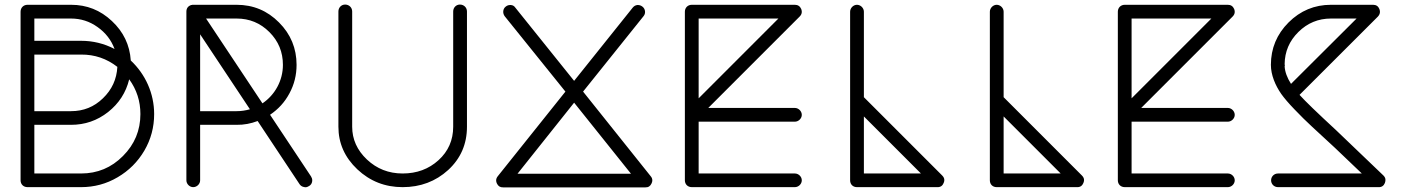

<svg xmlns="http://www.w3.org/2000/svg" viewBox="-20 -787 6137 838"><path d="M69.8 0C69.8 17.6 82.5 29.8 100.1 29.8H334C391.1 29.8 444.3 15.6 493.2 -13.2C542.5 -42 581.1 -80.6 609.9 -129.4C638.7 -178.7 652.8 -231.9 652.8 -289.1C652.8 -379.4 614.7 -462.9 550.8 -522.9C546.4 -590.8 518.6 -648.4 468.3 -695.3C418 -742.7 358.9 -766.1 290 -766.1H100.1C82.5 -766.1 69.8 -753.4 69.8 -735.8ZM129.9 -242.2H290C350.6 -242.2 404.3 -260.7 451.7 -297.9C499 -335.4 529.8 -382.8 543.9 -440.9C576.7 -395.5 592.8 -345.2 592.8 -289.1C592.8 -217.8 567.4 -156.7 516.6 -106C466.3 -55.2 405.3 -29.8 334 -29.8H129.9ZM129.9 -548.8H334C393.1 -549.3 445.8 -531.2 492.2 -495.1C489.3 -440.9 468.3 -395.5 429.2 -357.9C390.6 -320.3 344.2 -301.8 290 -301.8H129.9ZM129.9 -706.1H290C332.5 -706.1 371.1 -693.8 405.8 -668.9C440.4 -644.5 465.3 -612.8 480 -573.2C434.1 -597.2 385.3 -608.9 334 -608.9H129.9Z M793.5 0C793.5 16.1 807.6 29.8 823.2 29.8C839.4 29.8 853.5 16.1 853.5 0V-242.2H1012.7C1044.4 -241.7 1075.2 -247.6 1104.5 -258.8L1287.6 17.1C1292 23.4 1298.3 27.8 1306.6 29.3C1309.1 29.8 1311 30.3 1313 30.3C1318.4 30.3 1323.7 28.3 1329.1 24.9C1336.4 20.5 1340.8 14.2 1342.3 5.9C1342.8 3.4 1342.8 1.5 1342.8 -0.5C1342.8 -5.9 1340.8 -11.7 1337.4 -17.1L1158.7 -286.1C1194.3 -310.1 1222.7 -340.8 1243.2 -379.4C1264.2 -418 1274.4 -459.5 1274.4 -503.9C1274.4 -575.7 1249 -637.7 1197.8 -689C1147 -740.2 1085.4 -766.1 1012.7 -766.1H823.7C821.3 -766.6 818.8 -766.1 816.4 -765.1H814.5C800.3 -760.3 793.5 -750.5 793.5 -735.8ZM1012.7 -706.1C1068.8 -706.1 1116.2 -686.5 1155.8 -647C1195.3 -607.4 1214.8 -560.1 1214.8 -503.9C1214.8 -435.1 1180.2 -373 1125.5 -335.9L879.4 -706.1ZM853.5 -637.2 1070.8 -310.1C1051.8 -304.7 1032.7 -301.8 1012.7 -301.8H853.5Z M1457 -233.9C1457 -162.1 1484.4 -100.1 1539.6 -47.9C1594.7 3.9 1660.6 29.8 1737.3 29.8C1814.9 29.8 1881.3 4.9 1936 -44.9C1990.7 -95.2 2018.1 -158.2 2018.1 -233.9V-736.8C2018.1 -754.4 2004.4 -767.1 1987.3 -767.1C1971.2 -767.1 1958 -754.4 1958 -736.8V-233.9C1958 -175.3 1936.5 -126.5 1894 -87.9C1851.6 -49.3 1799.3 -29.8 1737.3 -29.8C1676.3 -29.8 1624.5 -50.3 1581.5 -90.8C1538.6 -131.3 1517.1 -179.2 1517.1 -233.9V-736.8C1517.1 -754.4 1503.4 -767.1 1486.3 -767.1C1470.2 -767.1 1457 -754.4 1457 -736.8V-233.9Z M2148.9 14.2C2154.3 25.4 2163.1 31.2 2175.8 30.8H2796.9C2809.6 31.2 2818.4 25.4 2823.7 13.7C2826.2 8.8 2827.1 4.4 2827.1 0C2827.1 -6.3 2824.7 -12.7 2819.8 -18.1L2524.9 -387.2L2789.1 -716.8C2799.3 -729 2796.9 -748.5 2783.7 -758.3C2777.8 -762.7 2771.5 -765.1 2764.6 -765.1H2761.7C2753.4 -764.2 2747.1 -760.3 2741.7 -753.9L2485.8 -434.1L2229 -753.9C2224.6 -760.7 2217.8 -764.6 2209.5 -765.1H2206.5C2199.2 -765.1 2192.9 -762.7 2187.5 -758.3C2174.3 -748.5 2172.9 -729 2183.1 -715.8L2447.8 -387.2L2152.8 -18.1C2147.9 -12.2 2145.5 -5.9 2145.5 0.5C2145.5 4.9 2146.5 9.8 2148.9 14.2ZM2485.8 -338.9 2733.9 -28.8H2238.8Z M2969.2 0C2969.2 17.6 2981.9 29.8 2999.5 29.8H3449.2C3465.3 29.8 3479.5 16.1 3479.5 0C3479.5 -16.1 3465.3 -29.8 3449.2 -29.8H3029.3V-255.9H3449.2C3465.3 -255.9 3479.5 -270 3479.5 -285.6C3479.5 -301.8 3465.3 -315.9 3449.2 -315.9H3071.3L3470.2 -714.8C3476.6 -721.2 3479.5 -728 3479.5 -735.4C3479.5 -739.3 3478.5 -743.2 3477.1 -747.6C3471.7 -759.8 3462.4 -766.1 3449.2 -766.1H2999.5C2981.9 -766.1 2969.2 -753.4 2969.2 -735.8ZM3029.3 -706.1H3377.4L3029.3 -357.9Z M3690.4 0C3690.4 17.6 3702.6 29.8 3720.2 29.8H4071.3C4084.5 30.3 4093.8 23.9 4098.6 11.7C4100.6 7.3 4101.6 2.9 4101.6 -1C4101.6 -8.3 4098.6 -14.6 4092.3 -21L3750.5 -362.8V-735.8C3750.5 -752 3736.3 -766.1 3720.2 -766.1C3704.6 -766.1 3690.4 -752 3690.4 -735.8ZM3750.5 -278.8 3999.5 -29.8H3750.5Z M4300.3 0C4300.3 17.6 4312.5 29.8 4330.1 29.8H4681.2C4694.3 30.3 4703.6 23.9 4708.5 11.7C4710.4 7.3 4711.4 2.9 4711.4 -1C4711.4 -8.3 4708.5 -14.6 4702.1 -21L4360.4 -362.8V-735.8C4360.4 -752 4346.2 -766.1 4330.1 -766.1C4314.5 -766.1 4300.3 -752 4300.3 -735.8ZM4360.4 -278.8 4609.4 -29.8H4360.4Z M4858.9 0C4858.9 17.6 4871.6 29.8 4889.2 29.8H5338.9C5355 29.8 5369.1 16.1 5369.1 0C5369.1 -16.1 5355 -29.8 5338.9 -29.8H4918.9V-255.9H5338.9C5355 -255.9 5369.1 -270 5369.1 -285.6C5369.1 -301.8 5355 -315.9 5338.9 -315.9H4960.9L5359.9 -714.8C5366.2 -721.2 5369.1 -728 5369.1 -735.4C5369.1 -739.3 5368.2 -743.2 5366.7 -747.6C5361.3 -759.8 5352.1 -766.1 5338.9 -766.1H4889.2C4871.6 -766.1 4858.9 -753.4 4858.9 -735.8ZM4918.9 -706.1H5267.1L4918.9 -357.9Z M5526.9 -503.9C5526.9 -459.5 5546.4 -414.1 5571.8 -377.4C5584.5 -359.4 5604 -336.4 5630.4 -309.1C5656.7 -281.7 5681.6 -256.8 5705.6 -234.9L5806.6 -141.6L5923.8 -29.8H5558.1C5540.5 -29.8 5527.8 -16.1 5527.8 0C5527.8 16.1 5540.5 29.8 5558.1 29.8H5997.1C6010.3 30.3 6019.5 23.9 6024.4 11.7C6025.9 7.3 6026.9 2.9 6026.9 -1C6027.3 -8.3 6024.4 -14.6 6018.1 -21L5811 -219.2C5729 -294.9 5675.8 -346.2 5651.9 -373L5994.1 -714.8C6000 -721.2 6002.9 -728 6002.9 -735.4C6002.9 -739.3 6002 -743.2 6000.5 -747.6C5995.6 -759.8 5986.3 -766.1 5973.1 -766.1H5789.1C5717.3 -766.1 5655.3 -740.2 5604 -689C5552.7 -637.7 5526.9 -575.7 5526.9 -503.9ZM5586.9 -497.1C5587.4 -498.5 5587.9 -499.5 5587.9 -501C5587.9 -502.9 5587.4 -504.9 5586.9 -506.8C5587.4 -561.5 5607.4 -608.4 5647 -647.5C5686.5 -686.5 5733.9 -706.1 5789.1 -706.1H5900.9L5614.7 -420.9C5597.7 -447.8 5588.4 -473.1 5586.9 -497.1Z"/></svg>

Font: Nemoy
Style: Medium
Weight: 500
Designer: BSozoo
Foundry: BSozoo
Version: Version 001.000